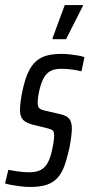

<svg xmlns="http://www.w3.org/2000/svg" viewBox="-37 -731 354 759"><path d="M82 8Q63 8 43 5.5Q23 3 7 0Q-9 -3 -17 -6L-4 -60Q-1 -59 8 -57.5Q17 -56 29.5 -54Q42 -52 54.5 -51Q67 -50 79 -50Q107 -50 124.5 -59.5Q142 -69 152.5 -89Q163 -109 169 -139Q173 -157 175 -171Q177 -185 177 -194Q177 -212 170 -216.5Q163 -221 150 -224L97 -237Q67 -244 54.5 -257Q42 -270 42 -297Q42 -310 44.5 -330Q47 -350 52 -373Q61 -415 73.5 -443Q86 -471 104 -487.5Q122 -504 147 -511Q172 -518 206 -518Q222 -518 239.5 -516Q257 -514 272 -511.5Q287 -509 297 -505L285 -449Q278 -451 264.5 -453.5Q251 -456 235 -457.5Q219 -459 204 -459Q182 -459 166 -452Q150 -445 138.5 -427Q127 -409 119 -376Q115 -358 113.5 -346Q112 -334 112 -325Q112 -308 119 -302.5Q126 -297 139 -294L200 -280Q215 -277 225.5 -271Q236 -265 241.5 -253.5Q247 -242 247 -222Q247 -210 244.5 -190Q242 -170 237 -144Q228 -104 217.5 -75Q207 -46 190 -27.5Q173 -9 147.5 -0.5Q122 8 82 8ZM171 -576V-581L219 -711H291L290 -706L224 -576Z"/></svg>

Font: Saira UltraCondensed Medium
Style: Italic
Weight: 500
Width: 1
Italic angle: -12°
Designer: Hector Gatti with collaboration of the Omnibus-Type team
Foundry: Omnibus-Type
Version: Version 1.101